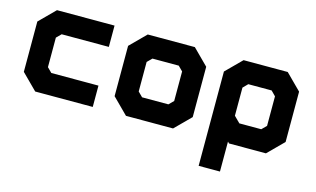

<svg xmlns="http://www.w3.org/2000/svg" viewBox="-87 -791 2023 1231"><g transform="rotate(15 924.0 -175.5)"><path d="M158 0 55 -103V-437L158 -540H540V-398.5H227L196.5 -368V-172L227 -141.5H540V0ZM197.5 -70.5H476.5H197.5L126.5 -139V-404.5L193.5 -470H476.5H193.5L126.5 -404.5V-139Z M760.5 0 657.5 -103V-437L760.5 -540H1073L1176 -437V-103L1073 0ZM800.5 -71H1039L1104.5 -141V-403L1039 -470H796.5L730 -403V-141ZM800.5 -71 730 -141V-403L796.5 -470H1039L1104.5 -403V-141L1039 -71ZM829.5 -141.5H1004L1034.5 -172V-368L1004 -398.5H829.5L799 -368V-172Z M1293.5 189V-437L1396.5 -540H1689.5L1792.5 -437V-103L1689.5 0H1444.5L1435 -10V189ZM1365 120H1364.5V-164L1456.5 -71.5H1655L1725 -140V-406L1660 -470H1434.5L1365 -401ZM1475 -141.5H1620.5L1651 -172V-368L1620.5 -399H1465.5L1435 -368V-181.5ZM1456.5 -71 1364.5 -164V-401L1434.5 -470H1660L1725.5 -406V-140L1655 -71Z"/></g></svg>

Font: Tourney Black
Style: Regular
Weight: 900
Version: Version 1.015